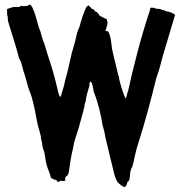

<svg xmlns="http://www.w3.org/2000/svg" viewBox="-20 -751 762 808"><path d="M9.8 -712.9V-699.2C9.8 -692.4 9.8 -685.5 12.7 -680.7C11.7 -673.8 13.7 -670.9 13.7 -662.1C24.4 -627 35.2 -592.8 45.9 -557.6C50.8 -542 54.7 -526.4 59.6 -507.8C63.5 -499 68.4 -491.2 70.3 -483.4C75.2 -464.8 79.1 -449.2 85 -432.6C91.8 -412.1 95.7 -391.6 102.5 -372.1C106.4 -361.3 110.4 -353.5 113.3 -342.8C123 -308.6 129.9 -273.4 136.7 -235.4C140.6 -212.9 153.3 -183.6 153.3 -163.1C156.2 -159.2 155.3 -156.2 158.2 -140.6C158.2 -132.8 164.1 -117.2 167 -108.4C170.9 -88.9 171.9 -70.3 177.7 -51.8C182.6 -36.1 191.4 -19.5 194.3 -2.9C197.3 0 198.2 -1 210.9 5.9C213.9 2.9 219.7 8.8 223.6 15.6C227.5 15.6 232.4 6.8 243.2 10.7C246.1 10.7 255.9 10.7 255.9 7.8C255.9 4.9 250 4.9 256.8 -5.9C256.8 -13.7 264.6 -3.9 269.5 -26.4C274.4 -60.5 278.3 -91.8 287.1 -126C290 -136.7 290 -146.5 293 -155.3C305.7 -193.4 317.4 -232.4 328.1 -274.4C331.1 -282.2 331.1 -292 335 -298.8C335 -308.6 336.9 -317.4 340.8 -324.2C341.8 -343.8 347.7 -360.4 356.4 -390.6C356.4 -397.5 355.5 -407.2 362.3 -407.2C367.2 -404.3 367.2 -394.5 370.1 -389.6C370.1 -381.8 374 -374 374 -366.2C392.6 -320.3 404.3 -271.5 412.1 -221.7C414.1 -217.8 422.9 -183.6 422.9 -175.8C435.5 -124 447.3 -72.3 460.9 -18.6C463.9 -6.8 468.8 5.9 475.6 16.6C484.4 24.4 496.1 36.1 506.8 36.1C509.8 29.3 515.6 26.4 515.6 15.6C534.2 5.9 519.5 -23.4 537.1 -49.8C545.9 -81.1 549.8 -113.3 560.5 -143.6C590.8 -237.3 614.3 -328.1 637.7 -421.9L642.6 -436.5C650.4 -455.1 662.1 -507.8 669.9 -531.2C684.6 -583 701.2 -633.8 716.8 -688.5C713.9 -692.4 691.4 -704.1 678.7 -703.1C674.8 -706.1 671.9 -708 664.1 -709L653.3 -712.9C644.5 -715.8 634.8 -710.9 629.9 -719.7L628.9 -715.8C626 -718.8 620.1 -719.7 612.3 -717.8C612.3 -712.9 611.3 -709 610.4 -706.1C573.2 -594.7 543.9 -480.5 518.6 -366.2C513.7 -359.4 514.6 -340.8 507.8 -336.9C500 -352.5 480.5 -412.1 480.5 -428.7C477.5 -432.6 476.6 -436.5 476.6 -439.5C469.7 -465.8 464.8 -490.2 458 -516.6C455.1 -527.3 454.1 -536.1 451.2 -546.9C448.2 -569.3 447.3 -597.7 434.6 -620.1C431.6 -620.1 430.7 -618.2 423.8 -621.1C426.8 -629.9 432.6 -649.4 432.6 -656.2C432.6 -661.1 429.7 -665 429.7 -669.9C424.8 -672.9 408.2 -678.7 405.3 -682.6C401.4 -683.6 401.4 -678.7 396.5 -690.4C391.6 -693.4 390.6 -698.2 386.7 -701.2C378.9 -700.2 378.9 -708 374 -711.9C365.2 -711.9 364.3 -717.8 352.5 -728.5C348.6 -725.6 346.7 -724.6 343.8 -721.7C332 -698.2 323.2 -670.9 316.4 -644.5C313.5 -633.8 307.6 -624 304.7 -613.3C301.8 -602.5 299.8 -593.8 297.9 -585C293.9 -566.4 287.1 -546.9 282.2 -528.3C274.4 -498 269.5 -468.8 261.7 -440.4C256.8 -423.8 252.9 -408.2 249 -389.6C246.1 -381.8 245.1 -374 242.2 -366.2C239.3 -359.4 238.3 -346.7 233.4 -342.8C225.6 -353.5 222.7 -373 219.7 -385.7C209 -431.6 195.3 -477.5 179.7 -523.4C175.8 -538.1 170.9 -550.8 167 -566.4C164.1 -573.2 161.1 -579.1 159.2 -585.9C154.3 -601.6 151.4 -618.2 144.5 -632.8C136.7 -655.3 131.8 -681.6 124 -701.2C121.1 -708 119.1 -712.9 116.2 -719.7C113.3 -722.7 109.4 -731.4 106.4 -731.4C99.6 -731.4 98.6 -726.6 93.8 -725.6C92.8 -726.6 87.9 -726.6 80.1 -724.6C76.2 -724.6 73.2 -726.6 69.3 -726.6C64.5 -721.7 57.6 -720.7 41 -721.7C34.2 -721.7 16.6 -715.8 9.8 -712.9Z"/></svg>

Font: Caesar Dressing Cyrillic
Style: Regular
Weight: 400
Designer: Dathan Boardman
Foundry: Open Window
Version: Version 1.00;July 2, 2020;FontCreator 13.0.0.2642 64-bit